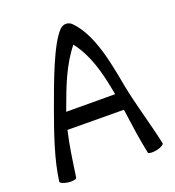

<svg xmlns="http://www.w3.org/2000/svg" viewBox="-153 -971 1014 1111"><g transform="rotate(-20 354.0 -416.0)"><path d="M130 6C143 -85 156 -181 177 -271L524 -269C537 -176 549 -82 569 11C570 19 594 21 622 16C649 10 670 -2 668 -11C640 -143 598 -273 573 -407C545 -560 511 -739 414 -836C405 -845 392 -851 378 -851C364 -851 352 -845 342 -836C274 -768 199 -561 145 -412C97 -279 47 -137 30 -6C29 3 50 12 78 16C106 19 129 15 130 6ZM212 -388C255 -506 300 -627 378 -723C451 -629 481 -511 503 -393C505 -386 506 -378 507 -371L206 -372C208 -378 210 -383 212 -388Z"/></g></svg>

Font: Nupuram Medium
Style: Regular
Weight: 500
Designer: Santhosh Thottingal (santhosh.thottingal@gmail.com)
Foundry: SMC
Version: Version 1.000